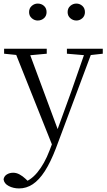

<svg xmlns="http://www.w3.org/2000/svg" viewBox="-31 -785 597 1076"><path d="M76 271Q44 271 18 257.5Q-8 244 -11 220Q-8 202 7.5 192.5Q23 183 43 183Q61 183 78.5 192.5Q96 202 112 217L140 244L109 258L90 241Q139 229 178.5 181Q218 133 246 60L274 -13L278 -23L368 -271L452 -512H491L282 47Q252 125 220 174.5Q188 224 152.5 247.5Q117 271 76 271ZM269 47 46 -512H125L296 -51L302 -37ZM-8 -484V-512H231V-484L123 -474H90ZM344 -484V-512H545V-484L464 -475H450ZM180 -670Q162 -670 147 -683Q132 -696 132 -717Q132 -739 147 -752Q162 -765 180 -765Q201 -765 215.5 -752Q230 -739 230 -717Q230 -696 215.5 -683Q201 -670 180 -670ZM397 -670Q378 -670 363 -683Q348 -696 348 -717Q348 -739 363 -752Q378 -765 397 -765Q416 -765 430.5 -752Q445 -739 445 -717Q445 -696 430.5 -683Q416 -670 397 -670Z"/></svg>

Font: Noto Serif SC ExtraLight Light
Style: Regular
Weight: 300
Version: Version 2.002-H1;hotconv 1.1.0;makeotfexe 2.6.0